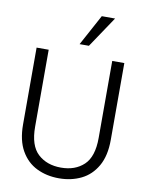

<svg xmlns="http://www.w3.org/2000/svg" viewBox="-101 -1012 836 1095"><g transform="rotate(10 317.0 -464.5)"><path d="M317 12Q246 12 188.5 -16Q131 -44 97 -103.5Q63 -163 63 -255V-700H133V-254Q133 -145 184.5 -97.5Q236 -50 318 -50Q400 -50 450.5 -97.5Q501 -145 501 -254V-700H571V-255Q571 -163 537 -103.5Q503 -44 445.5 -16Q388 12 317 12ZM301 -762 398 -941H475L355 -762Z"/></g></svg>

Font: Host Grotesk Light
Style: Regular
Weight: 300
Designer: Doukan Karapınar
Foundry: Element Type
Version: Version 1.003